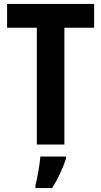

<svg xmlns="http://www.w3.org/2000/svg" viewBox="-20 -734 514 975"><path d="M307 0V-593H458V-714H16V-593H167V0ZM315 72V61H185C182 102 169 172 160 208V221H245C274 175 299 121 315 72Z"/></svg>

Font: Noto Sans Armenian Condensed
Style: Regular
Weight: 400
Width: 3
Designer: Monotype Design Team
Foundry: Monotype Imaging Inc.
Version: Version 2.008